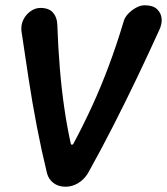

<svg xmlns="http://www.w3.org/2000/svg" viewBox="-20 -702 632 727"><path d="M248 -158Q249 -154 252.5 -154Q256 -154 258 -158Q293 -223 327 -296.5Q361 -370 391.5 -451.5Q422 -533 448 -620Q452 -636 465.5 -650Q479 -664 495.5 -673Q512 -682 528 -682Q559 -682 574.5 -667.5Q590 -653 592 -631.5Q594 -610 582 -586Q542 -498 498 -406Q454 -314 407.5 -223Q361 -132 313 -46Q299 -23 276.5 -9Q254 5 228 5Q201 5 182.5 -9Q164 -23 158 -46Q137 -132 119.5 -223Q102 -314 88 -406Q74 -498 61 -586Q59 -609 69 -628.5Q79 -648 96.5 -660Q114 -672 133 -672Q165 -672 180.5 -654.5Q196 -637 197 -609Q200 -523 206.5 -444Q213 -365 223.5 -293Q234 -221 248 -158Z"/></svg>

Font: Winky Sans Medium
Style: Italic
Weight: 500
Italic angle: -8.97852°
Designer: Simon Atzbach
Foundry: typofactur
Version: Version 1.205